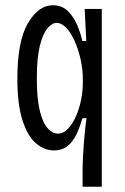

<svg xmlns="http://www.w3.org/2000/svg" viewBox="-20 -560 474 730"><path d="M294 150V87Q294 63 296 27.5Q298 -8 301.5 -45.5Q305 -83 309 -111L293 -110Q284 -78 271 -50Q258 -22 237 -5Q216 12 185 12Q149 12 117 -15Q85 -42 65.5 -102.5Q46 -163 46 -261Q46 -403 86 -471.5Q126 -540 181 -540Q216 -540 238.5 -517.5Q261 -495 274 -463.5Q287 -432 293 -404H308L302 -526H367V150ZM200 -52Q221 -52 238.5 -70.5Q256 -89 269 -118.5Q282 -148 288.5 -181.5Q295 -215 295 -245V-259Q295 -296 286.5 -334Q278 -372 264 -403.5Q250 -435 232 -454Q214 -473 195 -473Q178 -473 160.5 -452.5Q143 -432 131.5 -386Q120 -340 120 -262Q120 -184 131.5 -138Q143 -92 161.5 -72Q180 -52 200 -52Z"/></svg>

Font: Bricolage Grotesque 12pt Condensed Light
Style: Regular
Weight: 300
Width: 3
Designer: Mathieu Triay
Foundry: Atelier Triay
Version: Version 1.001; ttfautohint (v1.8.4.7-5d5b);gftools[0.9.33.de